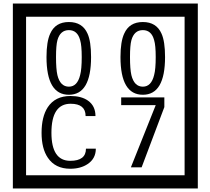

<svg xmlns="http://www.w3.org/2000/svg" viewBox="-20 -980 1195 1090"><path d="M1103 90H53V-960H1103ZM1028 15V-885H128V15ZM497 -656Q497 -442 371 -442Q244 -442 244 -656Q244 -744 265 -789Q294 -855 371 -855Q448 -855 477 -789Q497 -745 497 -656ZM444 -656Q444 -723 435 -752Q420 -809 371 -809Q322 -809 306 -752Q298 -723 298 -656Q298 -587 306 -553Q322 -488 371 -488Q419 -488 435 -554Q444 -587 444 -656ZM917 -656Q917 -442 791 -442Q664 -442 664 -656Q664 -744 685 -789Q714 -855 791 -855Q868 -855 897 -789Q917 -745 917 -656ZM864 -656Q864 -723 855 -752Q840 -809 791 -809Q742 -809 726 -752Q718 -723 718 -656Q718 -587 726 -553Q742 -488 791 -488Q839 -488 855 -554Q864 -587 864 -656ZM524 -136Q524 -80 478 -49Q438 -22 379 -22Q294 -22 252 -84Q216 -136 216 -226Q216 -317 251 -371Q293 -435 380 -435Q442 -435 479 -409Q522 -379 522 -321H466Q466 -391 381 -391Q272 -391 272 -226Q272 -67 379 -67Q468 -67 468 -136ZM913 -372 784 -30H723L864 -383H668V-427H913Z"/></svg>

Font: Unicode BMP Fallback SIL
Style: Regular
Weight: 400
Foundry: NRSI, SIL International
Version: Version 5.1 Based on Unicode 5.1